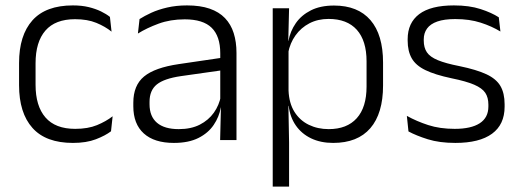

<svg xmlns="http://www.w3.org/2000/svg" viewBox="-20 -518 1922 710"><path d="M249.5 10.5Q149.5 10.5 100 -45Q50.5 -100.5 50.5 -203V-285Q50.5 -387.5 100 -442.8Q149.5 -498 249.5 -498Q282 -498 307.8 -491.8Q333.5 -485.5 353.5 -475.8Q373.5 -466 386.5 -455.5L392.5 -401Q369 -420 336.2 -433.5Q303.5 -447 257.5 -447Q184.5 -447 148 -405Q111.5 -363 111.5 -284V-204.5Q111.5 -126 148 -83.8Q184.5 -41.5 258 -41.5Q305 -41.5 338.5 -55.2Q372 -69 396.5 -88L390.5 -32.5Q369.5 -16.5 334.5 -3Q299.5 10.5 249.5 10.5Z M794 0 797 -121.5 794.5 -131V-288.5V-321Q794.5 -384 762.8 -415.2Q731 -446.5 663 -446.5Q610 -446.5 566.5 -430.5Q523 -414.5 490 -394L496 -447.5Q514 -459 539.5 -470.8Q565 -482.5 598.2 -490.2Q631.5 -498 671.5 -498Q720.5 -498 755.2 -486Q790 -474 812 -451Q834 -428 844.2 -395.5Q854.5 -363 854.5 -322.5V0ZM623 10.5Q550.5 10.5 511.8 -24.5Q473 -59.5 473 -125V-138Q473 -202.5 512.8 -235.2Q552.5 -268 641.5 -281L804.5 -305L807.5 -259L649 -236.5Q587 -227.5 560 -205.8Q533 -184 533 -141.5V-132.5Q533 -87.5 560.5 -64Q588 -40.5 641 -40.5Q686.5 -40.5 718.8 -57Q751 -73.5 770.8 -101.2Q790.5 -129 797 -163.5L809 -120.5H796.5Q790.5 -86 770.2 -56Q750 -26 713.8 -7.8Q677.5 10.5 623 10.5Z M1212 10.5Q1165.5 10.5 1130.2 -6.5Q1095 -23.5 1073.8 -54.2Q1052.5 -85 1047.5 -126.5H1027.5L1047 -183Q1049 -136 1069 -104.2Q1089 -72.5 1122 -56.5Q1155 -40.5 1195.5 -40.5Q1263 -40.5 1299.2 -80.8Q1335.5 -121 1335.5 -198V-291Q1335.5 -367.5 1299.5 -407.8Q1263.5 -448 1195 -448Q1155.5 -448 1124.2 -431.8Q1093 -415.5 1072.8 -387.2Q1052.5 -359 1045.5 -322L1029 -366.5H1046.5Q1053.5 -403 1074 -432.5Q1094.5 -462 1129.8 -479.8Q1165 -497.5 1215 -497.5Q1303.5 -497.5 1350 -443.5Q1396.5 -389.5 1396.5 -286.5V-202Q1396.5 -98.5 1349.5 -44Q1302.5 10.5 1212 10.5ZM988.5 172V-487.5H1049L1046 -366L1047 -346V-139.5L1046.5 -125.5L1049 9V172Z M1664 10.5Q1605 10.5 1562 -3Q1519 -16.5 1490.5 -32L1484.5 -89.5Q1520.5 -69.5 1563.5 -55.5Q1606.5 -41.5 1661.5 -41.5Q1722 -41.5 1754 -62.2Q1786 -83 1786 -124V-131Q1786 -157.5 1774.5 -174.8Q1763 -192 1733.5 -204.8Q1704 -217.5 1650 -228.5Q1588.5 -241.5 1553 -258.8Q1517.5 -276 1502.5 -302.5Q1487.5 -329 1487.5 -368V-373Q1487.5 -433.5 1530.2 -465.8Q1573 -498 1658.5 -498Q1715.5 -498 1757 -484.5Q1798.5 -471 1824.5 -454L1830.5 -401.5Q1798.5 -421 1757.5 -434.2Q1716.5 -447.5 1663.5 -447.5Q1623 -447.5 1597.2 -438.5Q1571.5 -429.5 1559.2 -412.5Q1547 -395.5 1547 -372.5V-368Q1547 -342 1558.5 -324.8Q1570 -307.5 1599 -295.5Q1628 -283.5 1679 -273.5Q1742 -260.5 1778.5 -243.5Q1815 -226.5 1830.5 -200Q1846 -173.5 1846 -132.5V-123.5Q1846 -57.5 1799.5 -23.5Q1753 10.5 1664 10.5Z"/></svg>

Font: Anek Odia Light
Style: Regular
Weight: 300
Designer: Yesha Goshar & Mahesh Sahu (Odia), Yesha Goshar (Latin)
Foundry: Ek Type
Version: Version 1.003